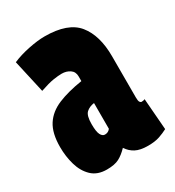

<svg xmlns="http://www.w3.org/2000/svg" viewBox="-143 -645 679 743"><g transform="rotate(-30 197.0 -273.5)"><path d="M5 -156Q5 -218 28 -253.5Q51 -289 95.5 -307.5Q140 -326 204 -336V-357Q204 -378 188.5 -388.5Q173 -399 152 -399Q137 -399 114.5 -395.5Q92 -392 54 -379L21 -526Q53 -540 94.5 -548.5Q136 -557 167 -557Q271 -557 313 -505Q355 -453 355 -360V-176Q355 -160 358.5 -155Q362 -150 366 -150Q375 -150 381 -153L392 -13Q375 -4 354.5 3Q334 10 303 10Q268 10 247.5 -1Q227 -12 214 -32Q194 -11 174 -0.5Q154 10 119 10Q77 10 52 -14Q27 -38 16 -76Q5 -114 5 -156ZM155 -172Q155 -138 162 -124.5Q169 -111 180 -111Q195 -111 204 -123V-238Q182 -235 168.5 -222.5Q155 -210 155 -172Z"/></g></svg>

Font: Georama ExtraCondensed ExtraBold
Style: Regular
Weight: 800
Width: 2
Designer: Jean-Baptiste Levee
Foundry: Production Type
Version: Version 1.000